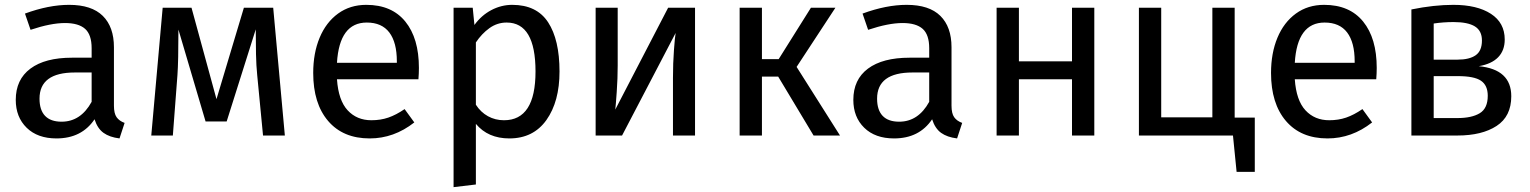

<svg xmlns="http://www.w3.org/2000/svg" viewBox="-20 -559 6311 792"><path d="M494 -52 473 12Q432 7 407 -11Q382 -29 370 -67Q317 12 213 12Q135 12 90 -32Q45 -76 45 -147Q45 -231 105.5 -276Q166 -321 277 -321H358V-360Q358 -416 331 -440Q304 -464 248 -464Q190 -464 106 -436L83 -503Q181 -539 265 -539Q358 -539 404 -493.5Q450 -448 450 -364V-123Q450 -91 461 -75.5Q472 -60 494 -52ZM358 -139V-260H289Q143 -260 143 -152Q143 -105 166 -81Q189 -57 234 -57Q313 -57 358 -139Z M1155 0H1065L1041 -249Q1037 -288 1036 -335.5Q1035 -383 1035 -438L915 -58H828L716 -437Q716 -305 712 -250L693 0H604L651 -527H770L873 -150L986 -527H1107Z M1706 -232H1370Q1376 -145 1414 -104Q1452 -63 1512 -63Q1550 -63 1582 -74Q1614 -85 1649 -109L1689 -54Q1605 12 1505 12Q1395 12 1333.5 -60Q1272 -132 1272 -258Q1272 -340 1298.5 -403.5Q1325 -467 1374.5 -503Q1424 -539 1491 -539Q1596 -539 1652 -470Q1708 -401 1708 -279Q1708 -256 1706 -232ZM1617 -306Q1617 -384 1586 -425Q1555 -466 1493 -466Q1380 -466 1370 -300H1617Z M2288 -264Q2288 -140 2234 -64Q2180 12 2081 12Q1993 12 1943 -48V202L1851 213V-527H1930L1937 -456Q1966 -496 2007 -517.5Q2048 -539 2093 -539Q2194 -539 2241 -467Q2288 -395 2288 -264ZM2189 -264Q2189 -466 2070 -466Q2031 -466 1999 -443Q1967 -420 1943 -384V-127Q1963 -96 1993 -79.5Q2023 -63 2059 -63Q2189 -63 2189 -264Z M2847 0H2756V-238Q2756 -298 2760 -352Q2764 -406 2767 -423L2546 0H2437V-527H2528V-289Q2528 -236 2524 -179.5Q2520 -123 2518 -107L2736 -527H2847Z M3266 -283 3445 0H3336L3190 -243H3123V0H3031V-527H3123V-315H3192L3325 -527H3426Z M3949 -52 3928 12Q3887 7 3862 -11Q3837 -29 3825 -67Q3772 12 3668 12Q3590 12 3545 -32Q3500 -76 3500 -147Q3500 -231 3560.5 -276Q3621 -321 3732 -321H3813V-360Q3813 -416 3786 -440Q3759 -464 3703 -464Q3645 -464 3561 -436L3538 -503Q3636 -539 3720 -539Q3813 -539 3859 -493.5Q3905 -448 3905 -364V-123Q3905 -91 3916 -75.5Q3927 -60 3949 -52ZM3813 -139V-260H3744Q3598 -260 3598 -152Q3598 -105 3621 -81Q3644 -57 3689 -57Q3768 -57 3813 -139Z M4402 -232H4183V0H4091V-527H4183V-306H4402V-527H4494V0H4402Z M5156 -74V150H5081L5066 0H4678V-527H4770V-75H4981V-527H5073V-74Z M5657 -232H5321Q5327 -145 5365 -104Q5403 -63 5463 -63Q5501 -63 5533 -74Q5565 -85 5600 -109L5640 -54Q5556 12 5456 12Q5346 12 5284.5 -60Q5223 -132 5223 -258Q5223 -340 5249.5 -403.5Q5276 -467 5325.5 -503Q5375 -539 5442 -539Q5547 -539 5603 -470Q5659 -401 5659 -279Q5659 -256 5657 -232ZM5568 -306Q5568 -384 5537 -425Q5506 -466 5444 -466Q5331 -466 5321 -300H5568Z M6214 -162Q6214 -79 6153.5 -39.5Q6093 0 5992 0H5802V-520Q5895 -539 5975 -539Q6073 -539 6130 -502Q6187 -465 6187 -396Q6187 -351 6160 -323Q6133 -295 6080 -286Q6214 -273 6214 -162ZM5894 -462V-313H5993Q6041 -313 6067 -331Q6093 -349 6093 -392Q6093 -432 6064 -450Q6035 -468 5976 -468Q5934 -468 5894 -462ZM6117 -164Q6117 -207 6089 -226Q6061 -245 5994 -245H5894V-72H5992Q6051 -72 6084 -92Q6117 -112 6117 -164Z"/></svg>

Font: FiraGO
Style: Regular
Weight: 400
Designer: bBox Type
Foundry: bBox Type GmbH
Version: Version 1.001;April 20, 2020;FontCreator 12.0.0.2555 64-bit